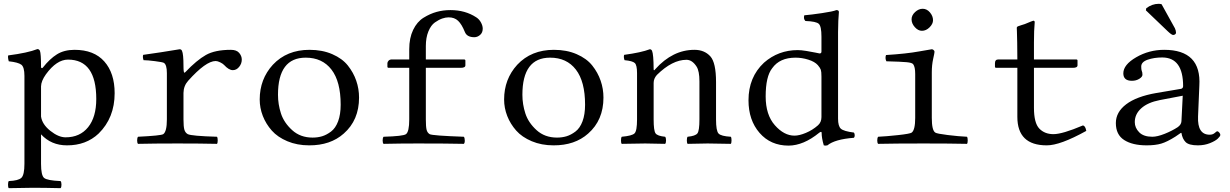

<svg xmlns="http://www.w3.org/2000/svg" viewBox="-20 -751 6436 1005"><path d="M220.2 -361.8Q195.3 -326.7 194.8 -298.8V-141.1Q200.7 -100.1 243.4 -66.2Q286.1 -32.2 323.2 -32.2Q398.4 -32.2 441.2 -85.2Q483.9 -138.2 483.9 -232.9Q483.9 -439 335.9 -439Q276.4 -439 220.2 -361.8ZM194.8 -400.9Q194.8 -395 198.5 -394.5Q202.1 -394 204.1 -397Q240.2 -442.9 278.1 -466.6Q315.9 -490.2 370.1 -490.2Q472.2 -490.2 526.1 -429.2Q580.1 -368.2 580.1 -263.2Q580.1 -134.3 496.1 -51.8Q430.2 10.3 330.1 9.8Q248 9.8 194.8 -47.9V106Q194.8 167 210.9 180.4Q227.1 193.8 296.9 196.8Q301.8 201.7 301.8 215.8Q301.8 230 296.9 233.9Q210.9 231.9 151.9 231.9Q109.9 231.9 25.9 233.9Q22 230 22 216.1Q22 202.1 25.9 196.8Q75.7 194.8 91.8 179.9Q107.9 165 107.9 106V-354Q107.9 -399.9 91.6 -412.4Q75.2 -424.8 25.9 -430.2Q20 -451.2 22.9 -460.9Q125 -474.1 175.8 -494.1Q184.6 -494.1 189 -484.9Q194.8 -470.7 194.8 -400.9Z M940.4 -405.8Q940.4 -370.1 945.3 -370.6Q947.3 -370.6 950.7 -374Q1009.8 -436 1057.6 -463.1Q1105.5 -490.2 1188.5 -490.2Q1218.3 -490.2 1231.9 -474.1Q1245.6 -458 1245.6 -439Q1245.6 -418 1231.7 -400.9Q1217.8 -383.8 1198.7 -383.8Q1177.7 -383.8 1152.8 -411.1Q1147 -417.5 1132.8 -424.6Q1118.7 -431.6 1108.9 -431.6Q1057.6 -431.6 964.8 -328.1Q940.9 -301.3 940.4 -264.2V-126Q940.4 -87.9 945.1 -72Q949.7 -56.2 962.9 -48.8Q982.9 -39.1 1115.7 -35.2Q1119.6 -30.3 1119.6 -16.1Q1119.6 -2 1115.7 2Q1029.8 0 909.7 0Q786.6 0 702.6 2Q697.8 -2 697.8 -15.9Q697.8 -29.8 702.6 -35.2Q822.8 -41 834.5 -48.8Q853.5 -62 853.5 -126V-368.2Q853.5 -412.1 837.9 -421.9Q831.1 -425.8 791.3 -430.9Q751.5 -436 731.4 -436Q725.6 -453.1 729.5 -463.9Q818.4 -476.1 920.4 -493.2Q929.2 -493.2 932.6 -484.9Q940.4 -468.8 940.4 -405.8Z M1339.4 -230Q1339.4 -336.9 1408.2 -412.1Q1481.4 -490.2 1600.1 -490.2Q1667 -490.2 1719.2 -467.5Q1771.5 -444.8 1800.8 -408Q1830.1 -371.1 1844.7 -328.6Q1859.4 -286.1 1859.4 -240.2Q1859.4 -122.1 1779.3 -51.8Q1709.5 10.3 1598.1 9.8Q1535.2 9.8 1484.1 -11.7Q1433.1 -33.2 1402.6 -67.6Q1372.1 -102.1 1355.7 -144Q1339.4 -186 1339.4 -230ZM1580.1 -449.2Q1435.1 -449.2 1435.1 -254.9Q1435.1 -205.1 1450.7 -157Q1466.3 -108.9 1509.3 -69.8Q1552.2 -30.8 1616.2 -30.8Q1643.1 -30.8 1666.3 -37.8Q1689.5 -44.9 1712.9 -62.5Q1736.3 -80.1 1749.8 -116Q1763.2 -151.9 1763.2 -203.1Q1763.2 -324.2 1715.1 -386.7Q1667 -449.2 1580.1 -449.2Z M2209 -126Q2209 -87.9 2212.9 -72Q2216.8 -56.2 2229 -48.8Q2242.2 -41 2407.7 -35.2Q2412.6 -30.3 2412.8 -16.1Q2413.1 -2 2407.7 2Q2321.8 0 2166 0Q2071.8 0 1987.8 2Q1982.9 -2 1982.9 -15.9Q1982.9 -29.8 1987.8 -35.2Q2090.8 -38.1 2105 -48.8Q2122.1 -61 2122.1 -126V-396H2014.2Q2008.3 -396 2007.8 -401.9V-419.9Q2007.8 -426.8 2013.9 -433.3Q2020 -439.9 2031.7 -439.9H2122.1V-493.2Q2122.1 -552.2 2142.6 -594.7Q2163.1 -637.2 2197 -658.2Q2231 -679.2 2265.4 -688.7Q2299.8 -698.2 2337.9 -698.2Q2415 -698.2 2473.1 -660.2Q2488.3 -650.4 2497.6 -633.3Q2506.8 -616.2 2506.8 -601.1Q2506.8 -580.1 2492.9 -568.1Q2479 -556.2 2462.9 -556.2Q2423.8 -556.2 2413.1 -584Q2397 -624 2377.9 -642.1Q2358.9 -660.2 2328.1 -660.2Q2313 -660.2 2294.9 -654.1Q2276.9 -647.9 2256.3 -633.5Q2235.8 -619.1 2222.4 -586.7Q2209 -554.2 2209 -509.8V-439.9H2407.7Q2415.5 -439.9 2416 -434.1V-409.2Q2416 -396 2392.1 -396H2209Z M2618.7 -230Q2618.7 -336.9 2687.5 -412.1Q2760.7 -490.2 2879.4 -490.2Q2946.3 -490.2 2998.5 -467.5Q3050.8 -444.8 3080.1 -408Q3109.4 -371.1 3124 -328.6Q3138.7 -286.1 3138.7 -240.2Q3138.7 -122.1 3058.6 -51.8Q2988.8 10.3 2877.4 9.8Q2814.5 9.8 2763.4 -11.7Q2712.4 -33.2 2681.9 -67.6Q2651.4 -102.1 2635 -144Q2618.7 -186 2618.7 -230ZM2859.4 -449.2Q2714.4 -449.2 2714.4 -254.9Q2714.4 -205.1 2730 -157Q2745.6 -108.9 2788.6 -69.8Q2831.5 -30.8 2895.5 -30.8Q2922.4 -30.8 2945.6 -37.8Q2968.8 -44.9 2992.2 -62.5Q3015.6 -80.1 3029.1 -116Q3042.5 -151.9 3042.5 -203.1Q3042.5 -324.2 2994.4 -386.7Q2946.3 -449.2 2859.4 -449.2Z M3410.2 -389.2Q3501 -490.2 3615.2 -490.2Q3667 -490.2 3698.2 -456.1Q3728 -422.9 3728 -321.8V-126Q3728 -65.9 3741.2 -52Q3754.4 -38.1 3805.2 -35.2Q3809.1 -31.2 3809.1 -16.6Q3809.1 -2 3805.2 2Q3719.2 0 3684.1 0Q3663.1 0 3579.1 2Q3575.2 -2.9 3575.2 -16.4Q3575.2 -29.8 3579.1 -35.2Q3620.1 -39.1 3630.6 -53Q3641.1 -66.9 3641.1 -126V-325.2Q3641.1 -378.4 3626.5 -401.9Q3603.5 -438 3573.2 -438Q3499 -438 3418.5 -358.9Q3401.4 -339.8 3401.4 -316.9V-126Q3401.4 -66.9 3411.4 -53Q3421.4 -39.1 3461.4 -35.2Q3466.3 -30.3 3466.3 -16.1Q3466.3 -2 3461.4 2Q3377.4 0 3357.4 0Q3316.4 0 3234.4 2Q3230.5 -2 3230.5 -15.9Q3230.5 -29.8 3234.4 -35.2Q3288.6 -40 3301.5 -53Q3314.5 -65.9 3314.5 -126V-368.2Q3314.5 -410.2 3302.7 -421.1Q3291 -432.1 3249 -436Q3243.2 -453.1 3247.1 -463.9Q3336.9 -476.1 3381.3 -493.2Q3389.2 -493.2 3393.1 -484.9Q3400.9 -466.8 3401.4 -389.2Q3401.4 -377 3410.2 -389.2Z M4279.8 -138.2V-350.1Q4279.8 -376 4276.4 -386Q4272.9 -396 4260.7 -410.2Q4244.6 -428.2 4211.2 -438.7Q4177.7 -449.2 4144 -449.2Q4061 -449.2 4022 -394Q3987.8 -351.1 3987.8 -246.1Q3987.8 -149.9 4035.9 -95.5Q4084 -41 4138.7 -41Q4163.6 -41 4198.2 -55.4Q4232.9 -69.8 4261.7 -95.2Q4279.8 -111.3 4279.8 -138.2ZM4268.1 -56.2Q4186 10.7 4107.9 11.2Q4013.7 11.2 3955.8 -55.4Q3897.9 -122.1 3897.9 -226.1Q3897.9 -347.2 3979 -422.9Q4054.2 -488.8 4155.8 -488.8Q4172.9 -488.8 4200.4 -484.4Q4228 -480 4248.5 -475.6Q4269 -471.2 4270 -471.2Q4279.8 -471.2 4279.8 -481V-559.1Q4279.8 -613.3 4265.9 -626.2Q4252 -639.2 4195.8 -641.1Q4184.6 -652.3 4189.9 -670.9Q4225.1 -673.8 4283 -682.4Q4340.8 -690.9 4357.9 -698.2Q4371.1 -698.2 4371.1 -688Q4367.2 -647.9 4366.7 -583V-129.9Q4366.7 -90.8 4381.3 -77.4Q4396 -64 4449.7 -57.1Q4453.6 -52.2 4453.9 -43.2Q4454.1 -34.2 4449.7 -29.8Q4349.6 -22 4311 9.8Q4299.8 12.7 4292 9.8Q4280.8 -28.3 4280.8 -55.2Q4281.2 -65.9 4268.1 -56.2Z M4751.5 -649.9Q4751.5 -670.9 4770 -688Q4788.6 -705.1 4809.6 -705.1Q4831.5 -705.1 4847.7 -686Q4863.8 -667 4863.8 -645Q4863.8 -626 4845.7 -607.9Q4827.6 -589.8 4805.7 -589.8Q4785.6 -589.8 4768.6 -608.9Q4751.5 -627.9 4751.5 -649.9ZM4857.4 -133.8Q4857.4 -68.8 4875.5 -57.1Q4883.3 -51.3 4940.9 -44.2Q4998.5 -37.1 5041.5 -35.2Q5045.4 -30.3 5045.4 -16.1Q5045.4 -2 5041.5 2Q4955.6 0 4815.4 0Q4660.6 0 4576.7 2Q4571.8 -2 4571.8 -15.9Q4571.8 -29.8 4576.7 -35.2Q4618.7 -37.1 4681.6 -43.9Q4744.6 -50.8 4752.4 -57.1Q4770.5 -71.3 4770.5 -133.8V-363.8Q4770.5 -400.9 4759.8 -415Q4753.9 -422.9 4725.3 -425.5Q4696.8 -428.2 4619.6 -430.2Q4611.8 -446.3 4617.7 -462.9Q4725.1 -469.7 4791.5 -481.9Q4853.5 -493.2 4857.4 -493.2Q4862.3 -493.2 4866.9 -489Q4871.6 -484.9 4871.6 -480Q4871.6 -474.1 4864.5 -442.6Q4857.4 -411.1 4857.4 -372.1Z M5206.1 -439.9H5305.2Q5305.2 -488.8 5304.4 -527.3Q5303.7 -565.9 5303 -585Q5302.2 -604 5302.2 -606Q5302.2 -610.4 5308.3 -613.3Q5314.5 -616.2 5326.4 -619.4Q5338.4 -622.6 5344.2 -625Q5386.2 -642.6 5388.7 -642.6Q5396.5 -642.6 5396 -633.8Q5392.1 -593.8 5392.1 -528.8V-439.9H5612.3Q5620.1 -439.9 5620.1 -434.1V-409.2Q5620.1 -396 5596.2 -396H5392.1V-187Q5392.1 -106.9 5420.2 -77.9Q5448.2 -48.8 5494.1 -48.8Q5541 -48.8 5647.9 -94.2Q5661.1 -93.3 5666 -65.9Q5528.8 10.3 5459 9.8Q5305.2 9.8 5305.2 -139.2V-396H5193.4Q5188.5 -396 5188 -401.9V-419.9Q5188 -439.9 5206.1 -439.9Z M6170.9 -250 6050.8 -227.1Q5987.8 -214.8 5953.9 -184.3Q5919.9 -153.8 5919.9 -111.8Q5919.9 -82 5942.9 -58.6Q5965.8 -35.2 6011.7 -35.2Q6037.6 -35.2 6076.2 -50.5Q6114.7 -65.9 6144 -85Q6163.1 -98.1 6164.1 -116.2ZM6164.1 -55.2H6160.6L6132.8 -36.1Q6088.9 -8.3 6058.3 0.7Q6027.8 9.8 5981.9 9.8Q5907.7 9.8 5864.3 -18.1Q5820.8 -45.9 5820.8 -106.9Q5820.8 -164.1 5874.8 -205.1Q5928.7 -246.1 6032.7 -264.2L6162.6 -286.1Q6172.4 -289.1 6172.9 -299.8Q6172.9 -449.7 6064 -450.2Q6021 -450.2 5987.3 -438.5Q5953.6 -426.8 5953.6 -402.8Q5953.6 -386.7 5956.1 -380.9Q5960 -373 5960 -359.9Q5960 -348.6 5943.4 -338.4Q5926.8 -328.1 5904.8 -328.1Q5859.9 -328.1 5859.9 -367.2Q5859.9 -412.1 5927.2 -451.2Q5994.6 -490.2 6073.7 -490.2Q6269.5 -490.2 6257.8 -301.8L6251 -141.1Q6247.1 -45.9 6312 -45.9Q6328.1 -45.9 6338.4 -54.9Q6348.6 -64 6351.1 -64Q6356 -64 6361.8 -57.4Q6367.7 -50.8 6367.7 -44.9Q6367.7 -38.1 6354.7 -25.6Q6341.8 -13.2 6313.2 -1.7Q6284.7 9.8 6250 9.8Q6203.1 9.8 6186 -7.3Q6168.9 -24.4 6164.1 -55.2ZM6060.1 -729 6129.9 -603Q6135.7 -590.8 6135.7 -579.1Q6135.7 -575.2 6131.3 -571.5Q6127 -567.9 6120.6 -567.9Q6112.8 -567.9 6091.8 -587.9L5978 -696.8L5980 -708Q6010.7 -731 6044.9 -731Q6052.2 -731 6060.1 -729Z"/></svg>

Font: Linux Libertine Mono
Style: Mono
Weight: 400
Designer: Philipp H. Poll
Foundry: Philipp H. Poll
Version: Version 5.1.7 ; ttfautohint (v0.9)